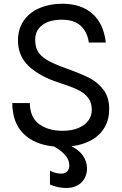

<svg xmlns="http://www.w3.org/2000/svg" viewBox="-20 -758 640 1004"><path d="M353 7Q393 26 414 56.2Q435 86.5 435 122.5Q435 152.5 421.8 175.8Q408.5 199 383.8 212Q359 225 326 225Q282.5 225 241 207L241.5 135Q255 142 270.5 146Q286 150 300 150Q320.5 150 331.5 138.2Q342.5 126.5 342.5 106.5Q342.5 79.5 322.2 54.8Q302 30 262.5 8Q162 -1.5 103.8 -57.8Q45.5 -114 44 -219H136Q137 -143.5 185 -108.8Q233 -74 307 -74Q356 -74 390.8 -89Q425.5 -104 442.8 -128.8Q460 -153.5 460 -183Q460 -222.5 440 -247.8Q420 -273 384.5 -289.8Q349 -306.5 286.5 -326.5Q189 -357.5 131.5 -411Q74 -464.5 74 -546Q74 -607.5 104.8 -651Q135.5 -694.5 188.2 -716.5Q241 -738.5 306 -738.5Q403 -738.5 462.2 -687.2Q521.5 -636 533.5 -535.5H444.5Q437 -590 402.8 -622.5Q368.5 -655 303 -655Q238.5 -655 201.2 -627Q164 -599 164 -549.5Q164 -513.5 178 -489.2Q192 -465 225.2 -444.8Q258.5 -424.5 320.5 -402.5Q399 -374.5 443.8 -352.2Q488.5 -330 519.8 -290.2Q551 -250.5 551 -187.5Q551 -133.5 527 -92Q503 -50.5 458.5 -25.5Q414 -0.5 353 7Z"/></svg>

Font: SplineSansMono30
Style: Regular
Weight: 400
Designer: Eben Sorkin, Mirko Velimirovic
Foundry: Sorkin Type
Version: Version 1.000